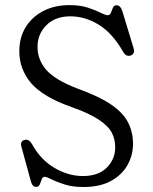

<svg xmlns="http://www.w3.org/2000/svg" viewBox="-20 -734 613 770"><path d="M315 16Q271.5 16 239.2 5.8Q207 -4.5 186.8 -14.8Q166.5 -25 159.5 -25Q151 -25 147.5 -15Q144 -5 139.8 5.2Q135.5 15.5 125.5 15.5Q109 15.5 103.5 -8L65.5 -147Q60 -168.5 79.5 -173Q96 -177.5 108.5 -156Q142.5 -93.5 198.2 -60.8Q254 -28 312.5 -28Q374.5 -28 408 -61.5Q441.5 -95 442 -141.5Q442.5 -174 428.8 -201Q415 -228 377.5 -253.2Q340 -278.5 269 -304Q153 -344.5 105.2 -400.2Q57.5 -456 57.5 -528.5Q57.5 -584 83.2 -625.5Q109 -667 154.2 -690.2Q199.5 -713.5 258.5 -713.5Q302 -713.5 332.8 -703.2Q363.5 -693 383.2 -683Q403 -673 412.5 -673Q421 -673 424.8 -683Q428.5 -693 432.8 -703Q437 -713 447.5 -713Q463.5 -713 471.5 -686.5L515.5 -541.5Q523 -517.5 503 -511Q485 -506 474 -526Q431 -601 376.2 -634.8Q321.5 -668.5 261.5 -668.5Q202 -668.5 166.2 -633Q130.5 -597.5 130.5 -546Q130.5 -494 165.8 -453.5Q201 -413 293 -378Q377.5 -347.5 425.5 -314.8Q473.5 -282 493.5 -243.2Q513.5 -204.5 513.5 -156Q513 -109.5 490.2 -70.2Q467.5 -31 423.5 -7.5Q379.5 16 315 16Z"/></svg>

Font: Fraunces 9pt S100 Light
Style: Regular
Weight: 300
Version: Version 1.000; ttfautohint (v1.8.3)